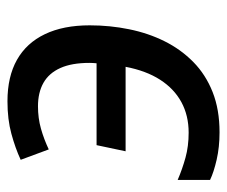

<svg xmlns="http://www.w3.org/2000/svg" viewBox="-66 -520 597 504"><g transform="rotate(-90 232.0 -268.5)"><path d="M136.2 9.8Q97.2 9.8 64.2 2.2Q31.2 -5.4 11.2 -15.1V-100.1Q39.6 -87.9 69.6 -79.6Q99.6 -71.3 135.3 -71.3Q180.2 -71.3 215.3 -90.3Q250.5 -109.4 274.2 -146.2Q297.9 -183.1 308.1 -236.8H86.4L102.5 -313H317.4Q317.9 -317.4 318.1 -322.3Q318.4 -327.1 318.4 -331.5Q318.4 -378.4 304.9 -408.2Q291.5 -438 266.1 -452.4Q240.7 -466.8 204.6 -466.8Q173.3 -466.8 145.8 -459Q118.2 -451.2 91.3 -438.5L64 -512.2Q94.7 -526.4 132.3 -536.6Q169.9 -546.9 217.8 -546.9Q282.2 -546.9 326.4 -522Q370.6 -497.1 393.8 -448.7Q417 -400.4 417 -331.1Q417 -277.8 406.7 -227.5Q396.5 -177.2 375.2 -134.5Q354 -91.8 320.8 -59.1Q287.6 -26.4 241.7 -8.3Q195.8 9.8 136.2 9.8Z"/></g></svg>

Font: Open Sans Medium
Style: Italic
Weight: 500
Italic angle: -12°
Designer: Monotype Design Team
Foundry: Monotype Imaging Inc.
Version: Version 3.000